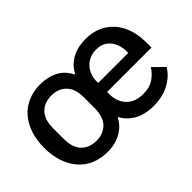

<svg xmlns="http://www.w3.org/2000/svg" viewBox="-86 -806 1092 1092"><g transform="rotate(-45 460.5 -260.0)"><path d="M282 -78Q338 -78 372 -112.5Q406 -147 406 -216V-304Q406 -373 372 -407.5Q338 -442 282 -442Q226 -442 192 -407.5Q158 -373 158 -304V-216Q158 -147 192 -112.5Q226 -78 282 -78ZM763 -304V-314Q763 -374 732 -410.5Q701 -447 647 -447Q619 -447 595.5 -437Q572 -427 555.5 -409Q539 -391 530 -366Q521 -341 521 -311V-304ZM653 12Q581 12 533.5 -16Q486 -44 466 -85H460Q439 -42 392.5 -15Q346 12 282 12Q228 12 183.5 -7Q139 -26 108 -61.5Q77 -97 60 -147.5Q43 -198 43 -260Q43 -322 60 -372.5Q77 -423 108 -458.5Q139 -494 183.5 -513Q228 -532 282 -532Q344 -532 390 -507.5Q436 -483 460 -434H466Q488 -479 535 -505.5Q582 -532 648 -532Q702 -532 744.5 -513Q787 -494 817 -460Q847 -426 862.5 -378.5Q878 -331 878 -273V-232H521V-215Q521 -155 556.5 -116.5Q592 -78 660 -78Q708 -78 741 -99Q774 -120 797 -156L861 -93Q832 -45 778.5 -16.5Q725 12 653 12Z"/></g></svg>

Font: IBM Plex Arabic Medium
Style: Regular
Weight: 500
Designer: Mike Abbink, Paul van der Laan, Pieter van Rosmalen, Wael Morcos, Khajak Apelian
Foundry: Bold Monday
Version: Version 1.0